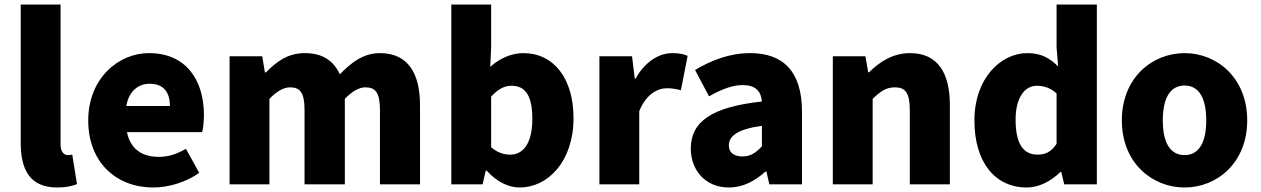

<svg xmlns="http://www.w3.org/2000/svg" viewBox="-20 -819 5601 853"><path d="M234 14C273 14 303 7 322 -1L301 -132C291 -130 287 -130 281 -130C267 -130 249 -141 249 -178V-799H72V-185C72 -66 112 14 234 14Z M661 14C728 14 806 -9 865 -51L806 -158C765 -134 727 -122 686 -122C614 -122 560 -154 544 -232H878C882 -245 886 -277 886 -308C886 -464 806 -583 642 -583C504 -583 372 -469 372 -284C372 -96 498 14 661 14ZM541 -348C553 -416 596 -447 645 -447C710 -447 735 -405 735 -348Z M1000 0H1177V-380C1211 -415 1242 -431 1268 -431C1313 -431 1333 -408 1333 -330V0H1512V-380C1546 -415 1577 -431 1603 -431C1648 -431 1668 -408 1668 -330V0H1846V-352C1846 -494 1792 -583 1668 -583C1592 -583 1539 -539 1490 -489C1461 -550 1413 -583 1334 -583C1257 -583 1208 -544 1161 -497H1157L1145 -569H1000Z M2289 14C2411 14 2528 -98 2528 -295C2528 -469 2441 -583 2305 -583C2253 -583 2200 -560 2158 -522L2162 -607V-799H1985V0H2124L2138 -61H2142C2187 -11 2239 14 2289 14ZM2247 -132C2220 -132 2190 -140 2162 -165V-390C2193 -423 2220 -438 2253 -438C2316 -438 2345 -391 2345 -291C2345 -177 2301 -132 2247 -132Z M2643 0H2820V-325C2850 -400 2901 -427 2943 -427C2968 -427 2985 -423 3005 -418L3035 -571C3019 -578 3000 -583 2966 -583C2909 -583 2846 -546 2804 -470H2800L2788 -569H2643Z M3218 14C3281 14 3334 -15 3381 -57H3385L3398 0H3543V-323C3543 -501 3460 -583 3313 -583C3224 -583 3143 -553 3068 -508L3130 -391C3187 -423 3234 -441 3279 -441C3337 -441 3361 -414 3365 -368C3143 -344 3049 -279 3049 -159C3049 -64 3113 14 3218 14ZM3279 -124C3242 -124 3218 -140 3218 -173C3218 -213 3254 -245 3365 -260V-169C3339 -141 3315 -124 3279 -124Z M3680 0H3857V-380C3892 -413 3916 -431 3956 -431C4001 -431 4022 -408 4022 -330V0H4200V-352C4200 -494 4147 -583 4023 -583C3946 -583 3888 -544 3841 -498H3837L3825 -569H3680Z M4542 14C4596 14 4651 -15 4691 -55H4695L4708 0H4853V-799H4674V-609L4681 -524C4644 -560 4607 -583 4544 -583C4426 -583 4309 -471 4309 -284C4309 -99 4400 14 4542 14ZM4589 -132C4528 -132 4492 -178 4492 -287C4492 -392 4537 -438 4586 -438C4616 -438 4647 -429 4674 -404V-180C4650 -143 4623 -132 4589 -132Z M5243 14C5387 14 5521 -96 5521 -284C5521 -473 5387 -583 5243 -583C5098 -583 4964 -473 4964 -284C4964 -96 5098 14 5243 14ZM5243 -130C5176 -130 5146 -190 5146 -284C5146 -379 5176 -439 5243 -439C5309 -439 5339 -379 5339 -284C5339 -190 5309 -130 5243 -130Z"/></svg>

Font: Noto Sans Korean Black
Style: Bold
Weight: 900
Designer: Ryoko NISHIZUKA (kana & ideographs); Paul D. Hunt (Latin, Greek & Cyrillic); Wenlong ZHANG (bopomofo); Sandoll Communica
Foundry: Adobe Systems Incorporated
Version: Version 1.000;PS 1;hotconv 1.0.78;makeotf.lib2.5.61930